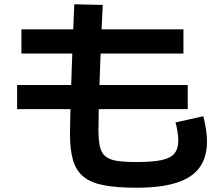

<svg xmlns="http://www.w3.org/2000/svg" viewBox="-20 -827 1040 897"><path d="M618 50Q526 50 465.5 38.5Q405 27 370.5 -1Q336 -29 321.5 -77.5Q307 -126 307 -199Q307 -222 308 -269.5Q309 -317 311 -381Q313 -445 315.5 -517.5Q318 -590 321 -664.5Q324 -739 327 -807L460 -804Q457 -744 454 -676Q451 -608 448.5 -539Q446 -470 444 -408Q442 -346 441 -297.5Q440 -249 440 -221Q440 -173 446.5 -143Q453 -113 472 -97Q491 -81 526 -75.5Q561 -70 618 -70Q692 -70 734.5 -79Q777 -88 795 -110Q813 -132 813 -170Q813 -188 809 -213.5Q805 -239 800 -255L930 -284Q939 -245 943 -219Q947 -193 947 -167Q947 -92 912 -44Q877 4 804 27Q731 50 618 50ZM60 -317V-430H857V-317ZM80 -577V-690H837V-577Z"/></svg>

Font: M PLUS 1 Code
Style: Regular
Weight: 400
Designer: Coji Morishita
Foundry: UNDERFOREST DESIGN
Version: Version 1.005